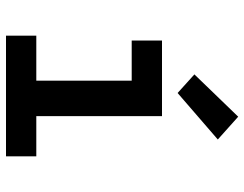

<svg xmlns="http://www.w3.org/2000/svg" viewBox="-107 -707 814 640"><g transform="rotate(90 300.0 -387.0)"><path d="M99 0V-101H249V-419H115V-520H367V-101H501V0ZM290 -572 228 -628 369 -774 445 -706Z"/></g></svg>

Font: Iosevka Extended
Style: Bold
Weight: 700
Width: 7
Monospace: yes
Designer: Belleve Invis
Foundry: Belleve Invis
Version: Version 32.5.0; ttfautohint (v1.8.4)